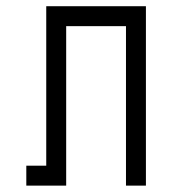

<svg xmlns="http://www.w3.org/2000/svg" viewBox="-20 -582 540 602"><path d="M437.5 0H375V-500H187.5V0H62.5V-62.5H125V-562.5H437.5Z"/></svg>

Font: 寒蝉点阵体 16px
Style: Regular
Weight: 400
Designer: Designed by Warren2060
Foundry: ChillType
Version: Version 1.000